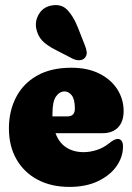

<svg xmlns="http://www.w3.org/2000/svg" viewBox="-20 -724 518 754"><path d="M465.5 -288Q465.5 -246.5 443.8 -223.8Q422 -201 383 -201H198Q212 -163 240.5 -144.8Q269 -126.5 308.5 -126.5Q333.5 -126.5 360 -135Q386.5 -143.5 408 -161Q429.5 -178.5 442.5 -178.5Q451 -178.5 457 -171.5Q463 -164.5 463 -148.5Q463 -107.5 437.5 -71.2Q412 -35 364.8 -12.5Q317.5 10 253 10Q181 10 127.5 -18.5Q74 -47 44.5 -98.8Q15 -150.5 15 -219.5Q15 -287.5 42.8 -341.5Q70.5 -395.5 125.2 -426.8Q180 -458 260 -458Q324.5 -458 370.5 -434.8Q416.5 -411.5 441 -372.8Q465.5 -334 465.5 -288ZM186 -278Q186 -272.5 186 -267H245Q274 -267 274 -297.5Q274 -334 261.8 -349.5Q249.5 -365 233.5 -365Q214 -365 200 -345.2Q186 -325.5 186 -278ZM285 -618 313 -547Q319 -533 320.5 -520.2Q322 -507.5 313.5 -497Q305.5 -488 292 -487.5Q278.5 -487 265.5 -493.5L199.5 -527.5Q162 -546.5 144.8 -565.5Q127.5 -584.5 122 -613.5Q117 -643 133.5 -669.8Q150 -696.5 182.5 -702.5Q221 -709.5 244.5 -685Q268 -660.5 285 -618Z"/></svg>

Font: Fraunces 144pt SuperSoft Black
Style: Regular
Weight: 900
Version: Version 1.000;[b76b70a41]